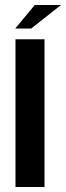

<svg xmlns="http://www.w3.org/2000/svg" viewBox="-20 -748 264 768"><path d="M42 0V-591H158V0ZM41 -634 119 -728H224L105 -634Z"/></svg>

Font: Alumni Sans Thin
Style: Bold
Weight: 700
Version: Version 1.018